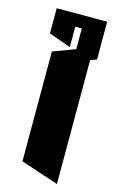

<svg xmlns="http://www.w3.org/2000/svg" viewBox="-105 -743 435 735"><g transform="rotate(15 112.5 -375.0)"><path d="M25 -700H225V-550L200 -541V-50L50 -100V-535L138 -568V-650H112V-569L25 -600Z"/></g></svg>

Font: SOV_Meka
Style: Book
Weight: 400
Version: Version 1.00